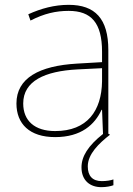

<svg xmlns="http://www.w3.org/2000/svg" viewBox="-20 -557 551 794"><path d="M343 131C343 80 389 36 435 0L428 -4V-350C428 -480 373 -537 264 -537C205 -537 150 -522 97 -498L106 -472C163 -501 211 -512 264 -512C357 -512 402 -463 402 -343V-300L299 -294C142 -285 48 -234 48 -129C48 -45 102 10 208 10C316 10 372 -42 400 -103H402L406 -3C344 46 317 90 317 135C317 190 353 217 399 217C420 217 438 213 449 209V185C438 189 420 192 401 192C362 192 343 170 343 131ZM301 -270 402 -275V-220C400 -99 341 -15 208 -15C123 -15 76 -58 76 -129C76 -222 165 -263 301 -270Z"/></svg>

Font: Noto Sans Sinhala Thin
Style: Regular
Weight: 100
Designer: Jelle Bosma - Monotype Design Team
Foundry: Monotype Imaging Inc.
Version: Version 2.006